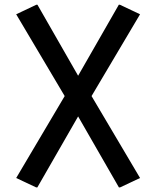

<svg xmlns="http://www.w3.org/2000/svg" viewBox="-20 -777 664 816"><path d="M133.8 19.5 48.8 -20.5 254.9 -368.7 48.8 -716.3 134.3 -756.8H139.2L312 -455.1L484.9 -756.8H489.7L575.2 -716.3L369.1 -368.7L575.2 -20.5L490.2 19.5H485.4L312 -282.2L138.7 19.5Z"/></svg>

Font: Nova Square
Style: Book
Weight: 400
Version: Version 2.000